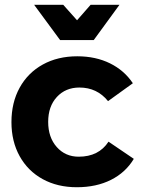

<svg xmlns="http://www.w3.org/2000/svg" viewBox="-20 -779 603 805"><path d="M313 -412Q255 -412 218.5 -372.5Q182 -333 182 -268Q182 -203 218 -162.5Q254 -122 310 -122Q394 -122 435 -185L541 -113Q507 -56 445.5 -25Q384 6 302 6Q221 6 159 -28Q97 -62 62.5 -124Q28 -186 28 -267Q28 -349 62.5 -411.5Q97 -474 159.5 -508.5Q222 -543 304 -543Q381 -543 441 -513.5Q501 -484 537 -430L433 -355Q387 -412 313 -412ZM360 -759H481L373 -611H232L123 -759H245L303 -694Z"/></svg>

Font: Montserrat SemiBold
Style: Regular
Weight: 600
Designer: Julieta Ulanovsky
Foundry: Julieta Ulanovsky
Version: Version 6.001